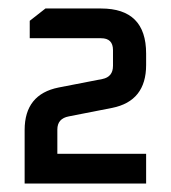

<svg xmlns="http://www.w3.org/2000/svg" viewBox="-20 -710 402 452"><path d="M38 -278V-404Q38 -488 118 -504L221 -524Q246 -529 246 -555V-592Q246 -620 218 -620H50V-661L87 -690H218Q324 -690 324 -584V-557Q324 -472 244 -456L142 -436Q115 -431 115 -405V-348H324V-278Z"/></svg>

Font: Oxanium ExtraLight Medium
Style: Regular
Weight: 500
Version: Version 2.000